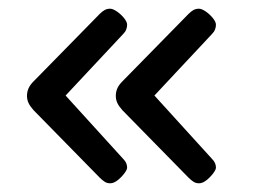

<svg xmlns="http://www.w3.org/2000/svg" viewBox="-20 -478 604 441"><path d="M233 -57Q226 -57 220.5 -60.5Q215 -64 209 -70L57 -225Q49 -234 45.5 -241.5Q42 -249 42 -258Q42 -267 45.5 -275Q49 -283 57 -291L209 -446Q215 -452 220.5 -455Q226 -458 233 -458Q239 -458 248 -452Q257 -446 264.5 -437Q272 -428 272 -421Q272 -416 270 -410.5Q268 -405 263 -400L103 -229V-289L263 -113Q268 -108 270 -103Q272 -98 272 -93Q272 -88 265 -79Q258 -70 249.5 -63.5Q241 -57 233 -57ZM437 -57Q430 -57 424.5 -60.5Q419 -64 413 -70L261 -225Q253 -234 249.5 -241.5Q246 -249 246 -258Q246 -267 249.5 -275Q253 -283 261 -291L413 -446Q419 -452 424.5 -455Q430 -458 437 -458Q443 -458 452 -452Q461 -446 468.5 -437Q476 -428 476 -421Q476 -416 474 -410.5Q472 -405 467 -400L307 -229V-289L467 -113Q472 -108 474 -103Q476 -98 476 -93Q476 -88 469 -79Q462 -70 453.5 -63.5Q445 -57 437 -57Z"/></svg>

Font: Asap Expanded Medium
Style: Regular
Weight: 500
Width: 7
Designer: Pablo Cosgaya
Foundry: Omnibus-Type
Version: Version 3.001